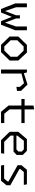

<svg xmlns="http://www.w3.org/2000/svg" viewBox="1515 -2205 690 3760"><g transform="rotate(90 1860.0 -325.0)"><path d="M156 0H225.5L310 -211.5L395 0H464L573 -278V-507H498.5V-294L424 -79L341 -295.5V-369.5H279V-294L196.5 -79L122 -295.5V-507H47V-278Z M859 0H1001L1165 -168.5V-338.5L1009 -507H859L695 -338.5V-168.5ZM769 -188V-319L889 -442.5H971L1091.5 -319V-188L971 -64.5H889Z M1681 -301 1760.5 -313 1759 -392.5 1635.5 -518.5 1415.5 -447.5 1398 -507H1341.5V0H1420V-400.5L1610 -450L1681 -369.5Z M2169.5 0H2389.5V-64H2207L2122 -168.5V-399H2389.5V-462H2122V-649.5L2047 -636.5V-462H1919V-399H2047V-146.5Z M2725.5 0H2980L2990.5 -62H2758L2635.5 -187.5V-245H2948.5L3014 -306V-427L2933.5 -507H2704.5L2561.5 -338.5V-168.5ZM2635.5 -301.5V-318L2736.5 -447H2903.5L2948 -408.5V-340L2904 -301.5Z M3221 0H3519.5L3608.5 -107V-182L3291.5 -360V-379.5L3348.5 -446.5H3601L3590 -507H3304.5L3215.5 -400V-325L3533 -146.5V-127.5L3476 -60.5H3210Z"/></g></svg>

Font: Monaspace Krypton Light
Style: Regular
Weight: 300
Designer: Riley Cran & the Lettermatic Team
Foundry: Lettermatic
Version: Version 1.101 (Monaspace Krypton)